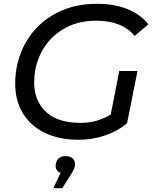

<svg xmlns="http://www.w3.org/2000/svg" viewBox="-20 -728 812 1011"><path d="M394 8Q290 8 215 -29Q140 -66 100 -132.5Q60 -199 60 -287Q60 -374 90 -450.5Q120 -527 176.5 -585Q233 -643 312.5 -675.5Q392 -708 491 -708Q583 -708 651.5 -680Q720 -652 761 -600L689 -539Q654 -580 604 -599.5Q554 -619 487 -619Q387 -619 313.5 -575Q240 -531 200 -457Q160 -383 160 -293Q160 -198 221.5 -139.5Q283 -81 405 -81Q491 -81 563 -125L608 -354H704L649 -79Q599 -37 532 -14.5Q465 8 394 8ZM261 263 299 182Q273 172 273 145Q273 123 286.5 108.5Q300 94 325 94Q350 94 362.5 106Q375 118 375 136Q375 149 370.5 160Q366 171 354 190L308 263Z"/></svg>

Font: Montserrat Medium
Style: Italic
Weight: 500
Italic angle: -11.3°
Designer: Julieta Ulanovsky
Foundry: Julieta Ulanovsky
Version: Version 9.000; ttfautohint (v1.8.4.7-5d5b)